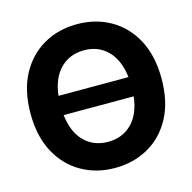

<svg xmlns="http://www.w3.org/2000/svg" viewBox="-108 -846 966 964"><g transform="rotate(-15 374.5 -363.5)"><path d="M374.5 9.8Q277.8 9.8 200.7 -34.2Q123.5 -78.1 78.6 -161.6Q33.7 -245.1 33.7 -363.3Q33.7 -482.4 78.6 -565.9Q123.5 -649.4 200.7 -693.4Q277.8 -737.3 374.5 -737.3Q471.2 -737.3 548.3 -693.4Q625.5 -649.4 670.2 -565.9Q714.8 -482.4 714.8 -363.3Q714.8 -244.6 670.2 -161.1Q625.5 -77.6 548.3 -33.9Q471.2 9.8 374.5 9.8ZM374.5 -601.6Q300.8 -601.6 252 -553.2Q203.1 -504.9 192.4 -413.6H556.2Q545.4 -504.9 497.1 -553.2Q448.7 -601.6 374.5 -601.6ZM374.5 -126Q448.7 -126 497.3 -174.1Q545.9 -222.2 556.6 -313.5H192.4Q203.1 -222.2 251.7 -174.1Q300.3 -126 374.5 -126Z"/></g></svg>

Font: Inter Tight
Style: Bold
Weight: 700
Designer: Rasmus Andersson
Foundry: rsms
Version: Version 3.004; ttfautohint (v1.8.4.7-5d5b)